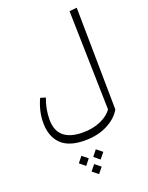

<svg xmlns="http://www.w3.org/2000/svg" viewBox="-214 -854 1100 1428"><g transform="rotate(-20 336.0 -140.0)"><path d="M591 59Q557 120 480.5 159.5Q404 199 302 199Q174 199 113.5 138Q53 77 53 -30Q53 -122 95 -213L136 -201Q105 -120 105 -37Q105 138 308 138Q387 138 449 110.5Q511 83 540 40L521 -744L580 -750ZM316 335 353 288 399 325 361 372ZM199 343 236 297 281 333 244 380ZM267 433 304 387 350 424 313 470Z"/></g></svg>

Font: FiraGO Light
Style: Italic
Weight: 300
Italic angle: -8°
Designer: bBox Type GmbH
Foundry: bBox Type GmbH
Version: Version 1.001